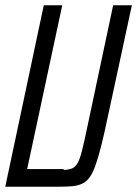

<svg xmlns="http://www.w3.org/2000/svg" viewBox="-21 -708 520 728"><path d="M-1 0 145 -688H215L82 -67H221L206 0ZM202 0 216 -63Q237 -64 250 -68.5Q263 -73 272 -87.5Q281 -102 289.5 -135Q298 -168 310 -226L408 -688H479L386 -257Q373 -195 362 -152Q351 -109 341 -81Q331 -53 319.5 -36.5Q308 -20 291.5 -12Q275 -4 253.5 -2Q232 0 202 0Z"/></svg>

Font: Saira UltraCondensed Medium
Style: Italic
Weight: 500
Width: 1
Italic angle: -12°
Designer: Hector Gatti with collaboration of the Omnibus-Type team
Foundry: Omnibus-Type
Version: Version 1.101